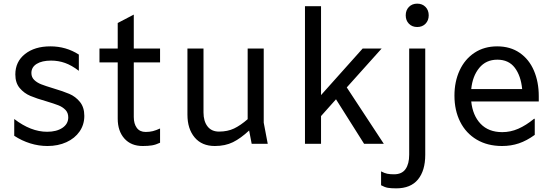

<svg xmlns="http://www.w3.org/2000/svg" viewBox="-20 -788 3040 1052"><path d="M58 -44V-136Q149 -66 238 -66Q290 -66 322 -87.5Q354 -109 354 -145Q354 -170 338.5 -186Q323 -202 300 -211Q277 -220 234 -233Q181 -248 146.5 -262.5Q112 -277 88 -305.5Q64 -334 64 -380Q64 -450 117 -492Q170 -534 256 -534Q342 -534 412 -489V-400Q373 -430 336.5 -443Q300 -456 260 -456Q210 -456 181 -438Q152 -420 152 -388Q152 -365 167.5 -350Q183 -335 206 -326Q229 -317 272 -304Q326 -288 360 -273.5Q394 -259 418 -229.5Q442 -200 442 -153Q442 -105 416 -67.5Q390 -30 344 -9Q298 12 240 12Q192 12 145.5 -2.5Q99 -17 58 -44Z M713 -522H857V-446H713V-147Q713 -110 729.5 -87.5Q746 -65 778 -65Q800 -65 817.5 -69.5Q835 -74 857 -84V-6Q834 5 813 8.5Q792 12 762 12Q698 12 661.5 -29Q625 -70 625 -138V-446H525V-522H625V-662L713 -708Z M1359 0 1345 -73Q1299 -30 1256.5 -9Q1214 12 1157 12Q1086 12 1046.5 -35Q1007 -82 1007 -160V-522H1095V-172Q1095 -124 1117 -95.5Q1139 -67 1180 -67Q1227 -67 1262.5 -84Q1298 -101 1337 -135V-522H1425V-116L1447 0Z M1821 -244 1739 -152V0H1651V-754H1739V-267L1967 -522H2071L1880 -309L2083 0H1975Z M2203 -704Q2203 -732 2220.5 -750Q2238 -768 2266 -768Q2294 -768 2311.5 -750Q2329 -732 2329 -704Q2329 -676 2311.5 -658Q2294 -640 2266 -640Q2238 -640 2220.5 -658Q2203 -676 2203 -704ZM2068 227V151Q2087 161 2102 164Q2117 167 2139 167Q2182 167 2202 138.5Q2222 110 2222 60V-522H2310V60Q2310 147 2270 195.5Q2230 244 2151 244Q2122 244 2105 241Q2088 238 2068 227Z M2932 -232H2562Q2570 -155 2613.5 -109.5Q2657 -64 2732 -64Q2777 -64 2819.5 -82.5Q2862 -101 2906 -137H2910V-49Q2866 -17 2823 -2.5Q2780 12 2731 12Q2651 12 2592 -23Q2533 -58 2501.5 -120.5Q2470 -183 2470 -264Q2470 -341 2498.5 -402.5Q2527 -464 2580 -499Q2633 -534 2704 -534Q2776 -534 2827.5 -498.5Q2879 -463 2905.5 -401Q2932 -339 2932 -261ZM2562 -300H2841Q2834 -373 2800.5 -417Q2767 -461 2705 -461Q2643 -461 2606 -416Q2569 -371 2562 -300Z"/></svg>

Font: AmikoRegular
Style: Regular
Weight: 400
Designer: Pablo Impallari, Rodrigo Fuenzalida, Andres Torresi
Foundry: Impallari Type
Version: Version 1.000; ttfautohint (v1.3)